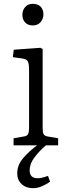

<svg xmlns="http://www.w3.org/2000/svg" viewBox="-20 -760 356 1004"><path d="M152 -627Q126 -627 111.5 -642.5Q97 -658 97 -682Q97 -707 112 -723.5Q127 -740 152 -740Q178 -740 192.5 -725Q207 -710 207 -685Q207 -661 192 -644Q177 -627 152 -627ZM153 224Q116 224 93 202.5Q70 181 70 147Q70 103 101.5 66.5Q133 30 174 0H51V-37L103 -46Q120 -48 126 -57.5Q132 -67 132 -96V-391Q132 -427 125.5 -439Q119 -451 97 -454L47 -461L52 -500L191 -510L203 -504V-92Q203 -70 207.5 -59.5Q212 -49 231 -46L284 -37V0H220Q185 30 160 63.5Q135 97 135 130Q135 172 176 172Q189 172 203 168.5Q217 165 231 160L242 190Q224 203 200.5 213.5Q177 224 153 224Z"/></svg>

Font: Literata 12pt Light
Style: Regular
Weight: 300
Designer: Latin by Veronika Burian and Jose Scaglione. Greek by Irene Vlachou. Cyrillic by Vera Evstafieva.
Foundry: TypeTogether
Version: Version 3.002